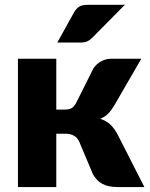

<svg xmlns="http://www.w3.org/2000/svg" viewBox="-20 -756 607 776"><path d="M357.5 -479.5Q369 -497 388.2 -507.8Q407.5 -518.5 428.5 -518.5H551L442 -330Q429.5 -309 416.5 -296Q403.5 -283 385 -276Q410.5 -267.5 426.5 -252Q442.5 -236.5 455 -213L563.5 0H456.5Q436 0 420.8 -3.2Q405.5 -6.5 393.5 -13Q381.5 -19.5 372.5 -29Q363.5 -38.5 356 -51L301 -181.5Q293.5 -199 279.2 -207.2Q265 -215.5 246.5 -215.5H207.5V0H52.5V-518.5H207.5V-313H239.5Q260.5 -313 270.8 -319.8Q281 -326.5 289 -342.5ZM484.5 -736.5 354.5 -605Q343 -593.5 332.5 -588.8Q322 -584 304.5 -584H211.5L279.5 -706.5Q288 -721 299.5 -728.8Q311 -736.5 334.5 -736.5Z"/></svg>

Font: Lato
Style: Regular
Weight: 900
Designer: Lukasz Dziedzic with Adam Twardoch and Botio Nikoltchev
Foundry: tyPoland Lukasz Dziedzic
Version: Version 2.010; 2014-09-01; http://www.latofonts.com/; ttfaut